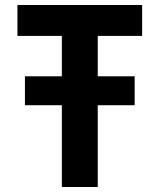

<svg xmlns="http://www.w3.org/2000/svg" viewBox="-20 -750 640 770"><path d="M80 -328V-444H520V-328ZM228 0V-606H50V-730H550V-606H372V0Z"/></svg>

Font: M PLUS Code Latin Expanded
Style: Bold
Weight: 700
Width: 7
Designer: Coji Morishita
Foundry: UNDERFOREST DESIGN
Version: Version 1.002; ttfautohint (v1.8.3)